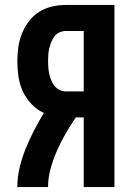

<svg xmlns="http://www.w3.org/2000/svg" viewBox="-20 -755 540 775"><path d="M50 0Q50 -40 59.5 -79.5Q69 -119 84 -156Q99 -193 117.5 -228.5Q136 -264 157 -299Q129 -312 107 -335Q85 -358 72 -386.5Q59 -415 54.5 -446Q50 -477 50 -508Q50 -536 54 -564.5Q58 -593 68.5 -619.5Q79 -646 96.5 -669Q114 -692 138 -707Q162 -722 189.5 -728.5Q217 -735 246 -735H442V0H318V-281H286Q264 -249 245 -216Q226 -183 210.5 -148Q195 -113 184.5 -75.5Q174 -38 174 0ZM318 -386V-630H246Q233 -630 220.5 -624.5Q208 -619 200 -608.5Q192 -598 187 -585.5Q182 -573 179 -560.5Q176 -548 175 -534.5Q174 -521 174 -508Q174 -495 175 -482Q176 -469 179 -456Q182 -443 187 -430.5Q192 -418 200 -408Q208 -398 220.5 -392Q233 -386 246 -386Z"/></svg>

Font: Iosevka Term Curly Extrabold
Style: Regular
Weight: 800
Designer: Belleve Invis
Foundry: Belleve Invis
Version: Version 32.3.0